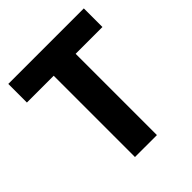

<svg xmlns="http://www.w3.org/2000/svg" viewBox="-184 -779 897 897"><g transform="rotate(-45 264.5 -330.0)"><path d="M192 0V-660H337V0ZM15 -537V-660H514V-537Z"/></g></svg>

Font: Bricolage Grotesque 72pt
Style: Bold
Weight: 700
Designer: Mathieu Triay
Foundry: Atelier Triay
Version: Version 1.001;gftools[0.9.33.dev8+g029e19f]